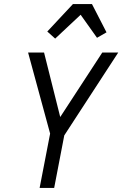

<svg xmlns="http://www.w3.org/2000/svg" viewBox="-20 -930 605 950"><path d="M176 0 228 -269 119 -670H198L278 -351L486 -670H565L298 -260L248 0ZM253 -739 214 -774 341 -910H435L507 -770L460 -743L379 -857Z"/></svg>

Font: Lode
Style: Italic
Weight: 400
Italic angle: -11°
Monospace: yes
Designer: Belleve Invis
Foundry: Belleve Invis
Version: Version 29.2.0; ttfautohint (v1.8.3)